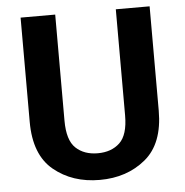

<svg xmlns="http://www.w3.org/2000/svg" viewBox="-52 -761 796 826"><g transform="rotate(-5 346.0 -348.5)"><path d="M67.1 -260.7V-710.9H216.6V-252.7Q216.6 -168.2 252.6 -134.4Q288.6 -100.6 347.4 -100.6Q406.2 -100.6 442.3 -134.5Q478.3 -168.5 478.3 -252.7V-710.9H624.3V-260.7Q624.3 -118.2 543.9 -51.9Q463.6 14.4 346.2 14.4Q228.3 14.4 147.7 -51.9Q67.1 -118.2 67.1 -260.7Z"/></g></svg>

Font: RobotoFlex
Style: Regular
Weight: 400
Designer: Berlow after Robertson
Foundry: Google
Version: Version 2.136